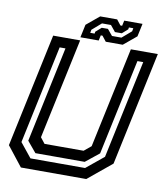

<svg xmlns="http://www.w3.org/2000/svg" viewBox="-91 -916 863 992"><g transform="rotate(10 340.5 -420.0)"><path d="M86 0 5 -103 132 -700H273.5L161 -172L185 -141.5H390L427 -172L539.5 -700H681L554 -103L429 0ZM126.5 -55H413L504.5 -130L614 -646H583.5L476.5 -143L405.5 -86H147L99.5 -143L206 -646H175.5L66 -130ZM272 -716 286.5 -784 354 -840H443L465 -812H474L480 -840H576L561.5 -772L494 -716H405L383 -744H374L368 -716ZM318 -747.5H341L342.5 -757.5L372 -783.5H404.5L431.5 -751H481L530 -793L533 -809.5H510L508.5 -799.5L479 -773.5H443L416.5 -806H369.5L321 -764Z"/></g></svg>

Font: Tourney SemiBold
Style: Italic
Weight: 600
Italic angle: -12°
Version: Version 1.015